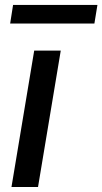

<svg xmlns="http://www.w3.org/2000/svg" viewBox="-20 -748 410 768"><path d="M25.9 0 116.8 -545.5H223L132.1 0ZM369.7 -728.3 357.6 -653.8H20.6L32.3 -728.3Z"/></svg>

Font: Inter P Medium
Style: Italic
Weight: 500
Italic angle: 9.39999°
Designer: Rasmus Andersson
Foundry: rsms
Version: Version 3.018;git-588b23468